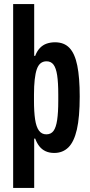

<svg xmlns="http://www.w3.org/2000/svg" viewBox="-20 -744 445 949"><path d="M45 185V-724H149V-468H154Q163 -492 177.5 -507Q192 -522 211 -528.5Q230 -535 252 -535Q297 -535 323.5 -507Q350 -479 362 -420Q374 -361 374 -267Q374 -165 360 -104Q346 -43 318 -15.5Q290 12 248 12Q224 12 205.5 3.5Q187 -5 174.5 -21Q162 -37 154 -59H149V185ZM209 -80Q232 -80 244.5 -97Q257 -114 262.5 -151Q268 -188 268 -246V-276Q268 -336 262.5 -372Q257 -408 244.5 -424.5Q232 -441 210 -441Q193 -441 181 -431.5Q169 -422 162 -402Q155 -382 151.5 -350.5Q148 -319 148 -276V-246Q148 -191 153.5 -154Q159 -117 172.5 -98.5Q186 -80 209 -80Z"/></svg>

Font: Archivo ExtraCondensed SemiBold
Style: Regular
Weight: 600
Width: 2
Designer: Hector Gatti
Foundry: Omnibus-Type
Version: Version 2.001